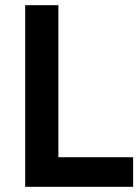

<svg xmlns="http://www.w3.org/2000/svg" viewBox="-20 -720 540 740"><path d="M493 0H77V-700H205V-114H493Z"/></svg>

Font: Cabin
Style: Bold
Weight: 700
Designer: Pablo Impallari
Foundry: Pablo Impallari. http://www.impallari.com Igino Marini. http://www.ikern.com
Version: Version 3.001;hotconv 1.0.109;makeotfexe 2.5.65596